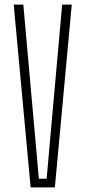

<svg xmlns="http://www.w3.org/2000/svg" viewBox="-20 -820 374 840"><path d="M114 0 40 -800H82L124 -330L150 -38H184L210 -330L252 -800H294L220 0Z"/></svg>

Font: Big Shoulders Text SC Thin
Style: Regular
Weight: 100
Designer: Patric King
Foundry: XO Type Co
Version: Version 2.002